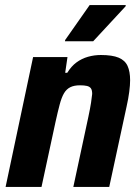

<svg xmlns="http://www.w3.org/2000/svg" viewBox="-20 -734 551 754"><path d="M2 0 110 -510H245L236 -448H244Q260 -474 280.5 -489Q301 -504 325.5 -511Q350 -518 376 -518Q421 -518 446 -507.5Q471 -497 481 -475Q491 -453 491 -419Q491 -400 487.5 -373Q484 -346 477 -315L409 0H268L327 -275Q334 -308 337.5 -330.5Q341 -353 342 -365Q342 -380 337 -387Q332 -394 321.5 -396.5Q311 -399 294 -399Q271 -399 256 -391.5Q241 -384 231.5 -368Q222 -352 214.5 -324Q207 -296 198 -255L143 0ZM235 -572 236 -577 332 -714H474L473 -709L346 -572Z"/></svg>

Font: Saira SemiCondensed
Style: Bold Italic
Weight: 700
Width: 4
Italic angle: -12°
Designer: Hector Gatti with collaboration of the Omnibus-Type team
Foundry: Omnibus-Type
Version: Version 1.101